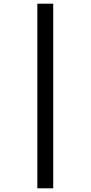

<svg xmlns="http://www.w3.org/2000/svg" viewBox="-20 -783 491 1039"><path d="M182 -763H268V236H182Z"/></svg>

Font: Noto Sans Condensed Medium
Style: Regular
Weight: 500
Width: 3
Designer: Monotype Design Team
Foundry: Monotype Imaging Inc.
Version: Version 2.013; ttfautohint (v1.8.4.7-5d5b)